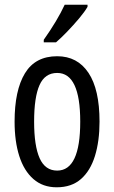

<svg xmlns="http://www.w3.org/2000/svg" viewBox="-20 -786 485 816"><path d="M403 -269Q403 -186 383.5 -123Q364 -60 324 -25Q284 10 221 10Q162 10 122 -25Q82 -60 62 -122.5Q42 -185 42 -269Q42 -402 86 -474.5Q130 -547 223 -547Q309 -547 356 -476.5Q403 -406 403 -269ZM125 -269Q125 -166 148.5 -113.5Q172 -61 223 -61Q321 -61 321 -269Q321 -476 223 -476Q171 -476 148 -424.5Q125 -373 125 -269ZM352 -757Q340 -736 316 -707.5Q292 -679 265.5 -651.5Q239 -624 218 -606H166V-617Q224 -699 255 -766H352Z"/></svg>

Font: Noto Sans Tamil ExtraCondensed
Style: Regular
Weight: 400
Width: 2
Designer: Jelle Bosma - Monotype Design Team
Foundry: Monotype Imaging Inc.
Version: Version 2.004; ttfautohint (v1.8.4.7-5d5b)